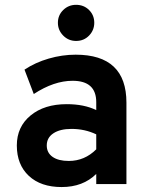

<svg xmlns="http://www.w3.org/2000/svg" viewBox="-20 -744 597 776"><path d="M229 12Q145 12 96.5 -33.2Q48 -78.5 48 -156Q48 -231.5 103.5 -277.2Q159 -323 249.5 -323Q320 -323 369 -299V-331Q369 -417.5 273.5 -417.5Q198 -417.5 116.5 -364L79 -462.5Q122.5 -491.5 176.8 -507.2Q231 -523 286 -523Q491 -523 491 -329V0H369V-41Q315.5 12 229 12ZM258 -93.5Q322 -93.5 369 -140.5V-201Q323 -223 269 -223Q222.5 -223 195.8 -205.2Q169 -187.5 169 -156Q169 -126.5 192.5 -110Q216 -93.5 258 -93.5ZM287.5 -578.5Q257 -578.5 235.5 -600.2Q214 -622 214 -652Q214 -682.5 235.5 -703.5Q257 -724.5 287.5 -724.5Q319 -724.5 340 -703.5Q361 -682.5 361 -652Q361 -622 340 -600.2Q319 -578.5 287.5 -578.5Z"/></svg>

Font: Overpass
Style: Bold
Weight: 700
Designer: Delve Withrington, Dave Bailey, Thomas Jockin
Foundry: Delve Fonts LLC
Version: Version 4.000; ttfautohint (v1.8.3)